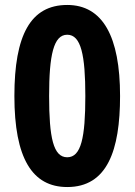

<svg xmlns="http://www.w3.org/2000/svg" viewBox="-20 -744 543 774"><path d="M464 -357C464 -597 394 -724 251 -724C103 -724 38 -602 38 -357C38 -106 110 10 251 10C412 10 464 -137 464 -357ZM178 -357C178 -522 196 -604 251 -604C307 -604 324 -521 324 -357C324 -189 307 -110 251 -110C195 -110 178 -189 178 -357Z"/></svg>

Font: Noto Sans Lao Looped Condensed
Style: Bold
Weight: 700
Width: 3
Designer: Mark Frömberg, Ben Mitchell
Foundry: The Fontpad Ltd
Version: Version 1.002